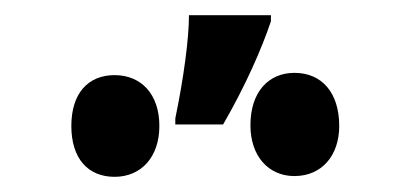

<svg xmlns="http://www.w3.org/2000/svg" viewBox="-20 -840 540 253"><path d="M211 -684V-676H274C303 -726 325 -776 337 -812V-820H229C229 -789 222 -737 211 -684ZM368 -608C404 -608 427 -635 427 -674C427 -718 404 -744 368 -744C334 -744 310 -719 310 -675C310 -634 334 -608 368 -608ZM131 -607C166 -607 190 -633 190 -674C190 -716 166 -741 131 -741C96 -741 74 -717 74 -674C74 -631 96 -607 131 -607Z"/></svg>

Font: Noto Sans Mono ExtraCondensed ExtraBold
Style: Regular
Weight: 800
Width: 2
Designer: Monotype Design Team
Foundry: Monotype Imaging Inc.
Version: Version 2.014